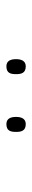

<svg xmlns="http://www.w3.org/2000/svg" viewBox="236 -1036 102 615"><g transform="rotate(90 287.5 -729.0)"><path d="M170 -729C170 -712 175 -698 193 -698C215 -698 218 -712 218 -729C218 -745 215 -760 193 -760C175 -760 170 -745 170 -729ZM355 -729C355 -712 360 -698 378 -698C400 -698 403 -712 403 -729C403 -745 400 -760 378 -760C360 -760 355 -745 355 -729Z"/></g></svg>

Font: Noto Sans Tamil UI Thin
Style: Regular
Weight: 100
Designer: Jelle Bosma - Monotype Design Team
Foundry: Monotype Imaging Inc.
Version: Version 2.004